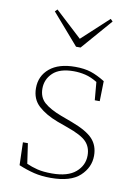

<svg xmlns="http://www.w3.org/2000/svg" viewBox="-83 -771 592 838"><g transform="rotate(10 213.0 -351.5)"><path d="M201 13Q160 13 127 5Q94 -3 58 -18L55 -119H77L90 -30Q112 -20 138 -13.5Q164 -7 203 -7Q273 -7 308 -37Q343 -67 343 -111Q343 -148 320.5 -171.5Q298 -195 235 -217L188 -234Q135 -254 102.5 -283.5Q70 -313 70 -362Q70 -416 110 -449.5Q150 -483 223 -483Q264 -483 293 -473.5Q322 -464 356 -443L354 -354H332L325 -434Q297 -451 271.5 -457Q246 -463 220 -463Q158 -463 128 -434.5Q98 -406 98 -365Q98 -326 123.5 -303.5Q149 -281 199 -262L250 -243Q317 -218 344 -189Q371 -160 371 -115Q371 -63 330 -25Q289 13 201 13ZM103 -716 221 -607 339 -716 349 -706 231 -570H211L93 -706Z"/></g></svg>

Font: Source Serif 4 ExtraLight
Style: Regular
Weight: 200
Designer: Frank Grießhammer
Foundry: Adobe
Version: Version 4.005;hotconv 1.1.0;makeotfexe 2.6.0